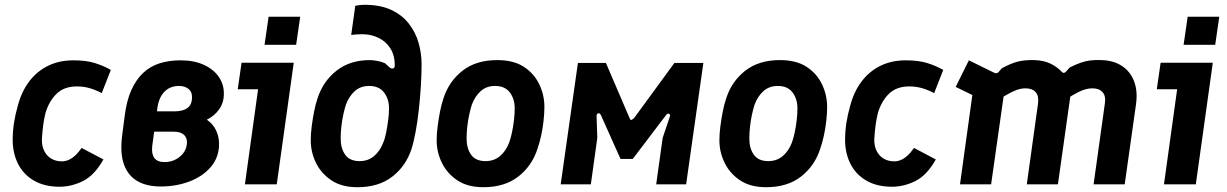

<svg xmlns="http://www.w3.org/2000/svg" viewBox="-20 -770 5124 802"><path d="M229 10Q166 10 122 -15.5Q78 -41 55.5 -85.5Q33 -130 33 -186Q33 -222 38.5 -257Q44 -292 54 -327Q70 -388 102.5 -430.5Q135 -473 181.5 -495.5Q228 -518 286 -518Q339 -518 375 -507Q411 -496 443 -478L405 -381Q383 -393 357 -401Q331 -409 301 -409Q248 -409 216.5 -378.5Q185 -348 170 -298Q164 -274 160.5 -247.5Q157 -221 155 -190Q154 -161 164.5 -140Q175 -119 194 -107.5Q213 -96 239 -96Q252 -96 265.5 -101.5Q279 -107 293 -119.5Q307 -132 321 -152L412 -104Q375 -38 327 -14Q279 10 229 10Z M651 9Q593 9 554 -13.5Q515 -36 498 -82.5Q481 -129 490 -202L501 -287Q509 -350 528.5 -393.5Q548 -437 577.5 -465Q607 -493 646.5 -505.5Q686 -518 734 -518Q791 -518 832 -499Q873 -480 894.5 -448Q916 -416 915 -377Q915 -341 895.5 -313.5Q876 -286 844 -270Q869 -253 882 -226.5Q895 -200 895 -169Q895 -113 861 -73Q827 -33 771.5 -12Q716 9 651 9ZM667 -93Q705 -93 733 -117Q761 -141 761 -178Q760 -198 746 -209Q732 -220 705 -220H608L621 -305H711Q744 -305 763 -319Q782 -333 782 -363Q783 -386 767.5 -398.5Q752 -411 728 -411Q692 -411 668.5 -388.5Q645 -366 638 -323L616 -161Q612 -128 624.5 -110.5Q637 -93 667 -93Z M1003 0 1058 -397H973L989 -508H1207L1136 0ZM1085 -583 1102 -700H1234L1217 -583Z M1473 12Q1407 12 1364 -17Q1321 -46 1299.5 -90.5Q1278 -135 1278 -184Q1278 -211 1282 -242Q1286 -273 1292 -304Q1298 -335 1307 -361Q1330 -431 1386 -475Q1442 -519 1525 -519Q1537 -519 1556 -515.5Q1575 -512 1588 -506L1609 -487Q1617 -482 1623 -484.5Q1629 -487 1629 -497Q1629 -539 1610.5 -568Q1592 -597 1561 -612Q1530 -627 1494 -627Q1488 -627 1475 -626.5Q1462 -626 1447 -624L1464 -746Q1476 -748 1485 -749Q1494 -750 1502 -750Q1568 -750 1613.5 -729Q1659 -708 1687.5 -671.5Q1716 -635 1728.5 -591Q1741 -547 1741 -501Q1741 -461 1738 -411.5Q1735 -362 1729.5 -312Q1724 -262 1716 -219Q1708 -176 1699 -148Q1676 -77 1619 -32.5Q1562 12 1473 12ZM1482 -97Q1518 -97 1543 -118.5Q1568 -140 1581 -175Q1588 -191 1593 -216.5Q1598 -242 1601.5 -269Q1605 -296 1605 -317Q1605 -357 1584 -384Q1563 -411 1522 -411Q1486 -411 1462 -389.5Q1438 -368 1425 -333Q1420 -318 1414.5 -293.5Q1409 -269 1406 -242Q1403 -215 1403 -191Q1403 -150 1422 -123.5Q1441 -97 1482 -97Z M1999 12Q1933 12 1890 -17Q1847 -46 1825.5 -90.5Q1804 -135 1804 -184Q1804 -211 1808 -242Q1812 -273 1818 -304Q1824 -335 1833 -361Q1856 -431 1912.5 -475Q1969 -519 2057 -519Q2125 -519 2168 -491Q2211 -463 2232.5 -418Q2254 -373 2254 -324Q2254 -297 2250.5 -265.5Q2247 -234 2240.5 -204Q2234 -174 2225 -148Q2202 -77 2145 -32.5Q2088 12 1999 12ZM2008 -97Q2044 -97 2069 -118.5Q2094 -140 2107 -175Q2113 -191 2118.5 -216.5Q2124 -242 2127 -269Q2130 -296 2130 -317Q2130 -357 2109.5 -384Q2089 -411 2048 -411Q2012 -411 1988 -389.5Q1964 -368 1951 -333Q1946 -318 1940.5 -293.5Q1935 -269 1932 -242Q1929 -215 1929 -191Q1929 -150 1948 -123.5Q1967 -97 2008 -97Z M2322 0 2394 -507H2511L2611 -274Q2613 -267 2619.5 -270Q2626 -273 2631 -280L2797 -507H2918L2846 0H2721L2748 -194L2778 -283Q2781 -291 2775 -294.5Q2769 -298 2762 -289L2623 -106H2572L2491 -287Q2486 -299 2478.5 -296.5Q2471 -294 2472 -283L2475 -194L2448 0Z M3180 12Q3114 12 3071 -17Q3028 -46 3006.5 -90.5Q2985 -135 2985 -184Q2985 -211 2989 -242Q2993 -273 2999 -304Q3005 -335 3014 -361Q3037 -431 3093.5 -475Q3150 -519 3238 -519Q3306 -519 3349 -491Q3392 -463 3413.5 -418Q3435 -373 3435 -324Q3435 -297 3431.5 -265.5Q3428 -234 3421.5 -204Q3415 -174 3406 -148Q3383 -77 3326 -32.5Q3269 12 3180 12ZM3189 -97Q3225 -97 3250 -118.5Q3275 -140 3288 -175Q3294 -191 3299.5 -216.5Q3305 -242 3308 -269Q3311 -296 3311 -317Q3311 -357 3290.5 -384Q3270 -411 3229 -411Q3193 -411 3169 -389.5Q3145 -368 3132 -333Q3127 -318 3121.5 -293.5Q3116 -269 3113 -242Q3110 -215 3110 -191Q3110 -150 3129 -123.5Q3148 -97 3189 -97Z M3706 10Q3643 10 3599 -15.5Q3555 -41 3532.5 -85.5Q3510 -130 3510 -186Q3510 -222 3515.5 -257Q3521 -292 3531 -327Q3547 -388 3579.5 -430.5Q3612 -473 3658.5 -495.5Q3705 -518 3763 -518Q3816 -518 3852 -507Q3888 -496 3920 -478L3882 -381Q3860 -393 3834 -401Q3808 -409 3778 -409Q3725 -409 3693.5 -378.5Q3662 -348 3647 -298Q3641 -274 3637.5 -247.5Q3634 -221 3632 -190Q3631 -161 3641.5 -140Q3652 -119 3671 -107.5Q3690 -96 3716 -96Q3729 -96 3742.5 -101.5Q3756 -107 3770 -119.5Q3784 -132 3798 -152L3889 -104Q3852 -38 3804 -14Q3756 10 3706 10Z M3990 0 4050 -434 4099 -345 3972 -407 4027 -518 4133 -466Q4143 -461 4150 -468L4165 -485Q4204 -506 4232.5 -513Q4261 -520 4300 -519Q4340 -518 4368.5 -504Q4397 -490 4416 -469Q4424 -461 4433 -471L4448 -488Q4474 -501 4494 -508Q4514 -515 4534 -517.5Q4554 -520 4579 -519Q4631 -518 4666.5 -494.5Q4702 -471 4717.5 -429.5Q4733 -388 4725 -333L4678 0H4548L4595 -337Q4600 -369 4585.5 -385Q4571 -401 4543 -401Q4525 -401 4505 -394Q4485 -387 4459 -371.5Q4433 -356 4394 -329L4455 -397L4399 0H4269L4316 -338Q4320 -369 4306 -385Q4292 -401 4264 -401Q4244 -401 4224.5 -393.5Q4205 -386 4179.5 -371Q4154 -356 4115 -332L4181 -430L4120 0Z M4842 0 4897 -397H4812L4828 -508H5046L4975 0ZM4924 -583 4941 -700H5073L5056 -583Z"/></svg>

Font: Finlandica SemiBold
Style: Italic
Weight: 600
Italic angle: -8°
Designer: Niklas Ekholm, Juho Hiilivirta, Jaakko Suomalainen
Foundry: Helsinki Type Studio
Version: Version 1.063